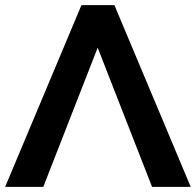

<svg xmlns="http://www.w3.org/2000/svg" viewBox="-27 -725 760 745"><path d="M352 -540 141 0H-7L289 -705H417L713 0H563Z"/></svg>

Font: Geom SemiBold
Style: Bold
Weight: 600
Version: Version 1.102